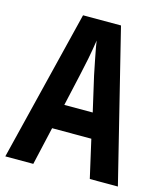

<svg xmlns="http://www.w3.org/2000/svg" viewBox="-108 -798 750 880"><g transform="rotate(15 267.0 -358.5)"><path d="M534.2 0H400.9L359.9 -180.2H173.8L132.8 0H0L176.8 -716.8H356.9ZM335 -297.9 296.9 -463.9Q295.9 -467.8 282.5 -535.4Q269 -603 267.1 -621.1Q260.3 -576.2 251.5 -530.8Q242.7 -485.4 200.2 -297.9Z"/></g></svg>

Font: Open Sans Hebrew Condensed
Style: Bold
Weight: 700
Width: 3
Foundry: Ascender Corporation, Yanek Iontef
Version: Version 2.001;PS 002.001;hotconv 1.0.70;makeotf.lib2.5.58329